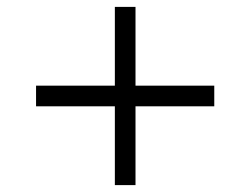

<svg xmlns="http://www.w3.org/2000/svg" viewBox="-20 -544 716 557"><path d="M313.2 -7V-235.6H84.6V-295.5H313.2V-524H373.1V-295.5H601.6V-235.6H373.1V-7Z"/></svg>

Font: Ancizar Serif Light
Style: Italic
Weight: 300
Italic angle: -4°
Designer: Cesar Puertas, Viviana Monsalve, Julian Moncada, Julian Prieto, Jose Castro, Felipe Aragon, Mariel Hernandez, Sara Alarc
Version: Version 8.100